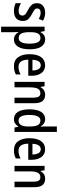

<svg xmlns="http://www.w3.org/2000/svg" viewBox="1182 -1982 1040 3444"><g transform="rotate(90 1702.0 -260.0)"><path d="M356 -150Q356 -72 309.5 -31Q263 10 179 10Q136 10 100.5 1.5Q65 -7 37 -21V-117Q64 -99 101 -86.5Q138 -74 175 -74Q217 -74 238 -92.5Q259 -111 259 -144Q259 -172 239 -192.5Q219 -213 162 -240Q104 -270 70.5 -305.5Q37 -341 37 -404Q37 -472 84 -511Q131 -550 207 -550Q248 -550 283 -540Q318 -530 351 -512L319 -436Q293 -450 265 -459.5Q237 -469 208 -469Q172 -469 152 -452.5Q132 -436 132 -408Q132 -379 153 -361Q174 -343 230 -314Q288 -283 322 -248Q356 -213 356 -150Z M688 -550Q771 -550 817.5 -479Q864 -408 864 -270Q864 -136 817.5 -63Q771 10 691 10Q645 10 611 -11.5Q577 -33 557 -70H552Q554 -48 555.5 -26.5Q557 -5 557 11V240H458V-540H538L552 -467H557Q580 -509 611.5 -529.5Q643 -550 688 -550ZM663 -466Q607 -466 582 -422.5Q557 -379 557 -286V-266Q557 -169 581.5 -122Q606 -75 664 -75Q714 -75 738.5 -124.5Q763 -174 763 -270Q763 -366 739 -416Q715 -466 663 -466Z M1150 -549Q1211 -549 1253 -518.5Q1295 -488 1317 -433.5Q1339 -379 1339 -308V-247H1050Q1053 -72 1179 -72Q1249 -72 1316 -110V-25Q1283 -7 1247.5 1.5Q1212 10 1169 10Q1060 10 1006 -65.5Q952 -141 952 -266Q952 -403 1003.5 -476Q1055 -549 1150 -549ZM1151 -471Q1060 -471 1052 -322H1244Q1244 -386 1221 -428.5Q1198 -471 1151 -471Z M1678 -550Q1753 -550 1792 -503Q1831 -456 1831 -360V0H1732V-339Q1732 -401 1714 -432.5Q1696 -464 1654 -464Q1595 -464 1571 -418Q1547 -372 1547 -273V0H1448V-540H1527L1539 -467H1544Q1564 -507 1599.5 -528.5Q1635 -550 1678 -550Z M2117 10Q2033 10 1987 -61.5Q1941 -133 1941 -269Q1941 -405 1987 -477.5Q2033 -550 2115 -550Q2159 -550 2192.5 -529Q2226 -508 2247 -470H2252Q2250 -492 2249 -514Q2248 -536 2248 -553V-760H2347V0H2268L2253 -67H2248Q2225 -31 2194 -10.5Q2163 10 2117 10ZM2142 -73Q2197 -73 2223 -116.5Q2249 -160 2249 -249V-275Q2249 -371 2224 -418Q2199 -465 2140 -465Q2091 -465 2066.5 -414Q2042 -363 2042 -269Q2042 -73 2142 -73Z M2657 -549Q2718 -549 2760 -518.5Q2802 -488 2824 -433.5Q2846 -379 2846 -308V-247H2557Q2560 -72 2686 -72Q2756 -72 2823 -110V-25Q2790 -7 2754.5 1.5Q2719 10 2676 10Q2567 10 2513 -65.5Q2459 -141 2459 -266Q2459 -403 2510.5 -476Q2562 -549 2657 -549ZM2658 -471Q2567 -471 2559 -322H2751Q2751 -386 2728 -428.5Q2705 -471 2658 -471Z M3185 -550Q3260 -550 3299 -503Q3338 -456 3338 -360V0H3239V-339Q3239 -401 3221 -432.5Q3203 -464 3161 -464Q3102 -464 3078 -418Q3054 -372 3054 -273V0H2955V-540H3034L3046 -467H3051Q3071 -507 3106.5 -528.5Q3142 -550 3185 -550Z"/></g></svg>

Font: Noto Sans Lao UI Cond Med
Style: Regular
Weight: 500
Width: 3
Designer: Monotype Design Team
Foundry: Monotype Imaging Inc.
Version: Version 2.000; ttfautohint (v1.8.4.7-5d5b)